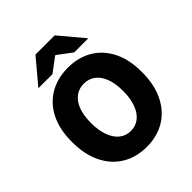

<svg xmlns="http://www.w3.org/2000/svg" viewBox="-235 -1001 1158 1158"><g transform="rotate(-45 344.0 -422.5)"><path d="M344 12Q255 12 187.5 -28.5Q120 -69 82.5 -145.5Q45 -222 45 -328Q45 -435 82.5 -509.5Q120 -584 187.5 -623.5Q255 -663 344 -663Q433 -663 500 -623.5Q567 -584 604.5 -509.5Q642 -435 642 -328Q642 -222 604.5 -145.5Q567 -69 500 -28.5Q433 12 344 12ZM344 -124Q386 -124 417 -149Q448 -174 464.5 -220Q481 -266 481 -328Q481 -391 464.5 -435.5Q448 -480 417 -503.5Q386 -527 344 -527Q302 -527 271 -503.5Q240 -480 223.5 -435.5Q207 -391 207 -328Q207 -266 223.5 -220Q240 -174 271 -149Q302 -124 344 -124ZM131 -701 262 -857H426L557 -701H437L346 -769H342L251 -701Z"/></g></svg>

Font: Mada ExtraBold
Style: Regular
Weight: 800
Designer: Khaled Hosny
Version: Version 1.5